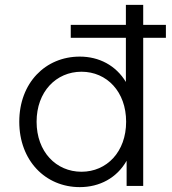

<svg xmlns="http://www.w3.org/2000/svg" viewBox="-20 -762 706 787"><path d="M307 5C389 5 459 -33 499 -103V0H567V-607H660V-660H567V-742H496V-660H270V-607H496V-426C455 -494 386 -530 307 -530C166 -530 59 -422 59 -263C59 -104 166 5 307 5ZM314 -58C210 -58 130 -140 130 -263C130 -386 210 -468 314 -468C418 -468 497 -386 497 -263C497 -140 418 -58 314 -58Z"/></svg>

Font: Chess Sans
Style: Regular
Weight: 400
Designer: Wolf Bōese
Foundry: Wolf Bōese
Version: Version 7.223;Glyphs 3.3 (3306)